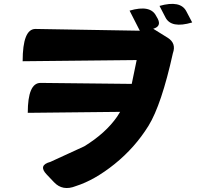

<svg xmlns="http://www.w3.org/2000/svg" viewBox="-20 -872 1040 975"><path d="M638 -818Q744 -849 773 -791L781 -777Q801 -738 758 -726L832 -680Q876 -652 858 -602Q800 -340 734 -233Q665 -122 562 -39Q460 43 365 73Q298 100 254 53L217 14Q172 -33 236 -50L408 -129Q517 -196 575 -280L590 -304L121 -299Q121 -451 186 -451L649 -446L674 -567L95 -561Q95 -725 160 -725L690 -716L638 -818ZM790 -842Q896 -872 926 -815L956 -758Q849 -726 820 -784L790 -842Z"/></svg>

Font: Swei Half Moon CJK SC
Style: Black
Weight: 900
Version: Version 2.071